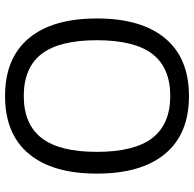

<svg xmlns="http://www.w3.org/2000/svg" viewBox="-24 -733 767 759"><g transform="rotate(-90 359.5 -353.5)"><path d="M666 -354Q666 -178.3 587.5 -84.2Q509 10 359.3 10Q209.7 10 131.2 -84.2Q52.7 -178.3 52.7 -354Q52.7 -529.7 131.2 -623.3Q209.7 -717 359.3 -717Q509 -717 587.5 -623.3Q666 -529.7 666 -354ZM580 -354Q580 -502.3 525.7 -572.7Q471.3 -643 359.8 -643Q248.3 -643 193.5 -572.7Q138.7 -502.3 138.7 -354Q138.7 -205.7 193.5 -134.8Q248.3 -64 359.8 -64Q471.3 -64 525.7 -134.8Q580 -205.7 580 -354Z"/></g></svg>

Font: Asta Sans Light
Style: Regular
Weight: 300
Designer: 42dot
Version: Version 1.000